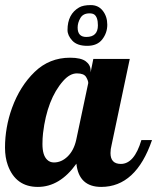

<svg xmlns="http://www.w3.org/2000/svg" viewBox="-33 -733 621 759"><path d="M567.9 -179.2Q504.4 5.9 367.2 5.9Q278.8 5.9 269 -85.9Q203.6 5.9 116.5 5.9Q29.3 5.9 -2 -79.6Q-13.2 -110.4 -13.2 -149.7Q-13.2 -189 -6.3 -228.3Q0.5 -267.6 14.6 -306.6Q45.9 -392.6 104 -448.7Q162.1 -504.9 244.1 -504.9Q287.1 -504.9 306.2 -490.5Q325.2 -476.1 325.2 -454.1V-446.8L335.9 -500H480L408.2 -160.2Q403.8 -143.1 403.8 -127.9Q403.8 -85 444.8 -85Q498 -85 525.9 -179.2ZM315.9 -404.8Q315.9 -414.1 307.4 -428.5Q298.8 -442.9 271 -442.9Q243.2 -442.9 216.8 -413.1Q153.3 -341.3 137.2 -207Q134.8 -186.5 134.8 -163.6Q134.8 -119.1 153.3 -101.6Q164.1 -90.8 180.2 -90.8Q210 -90.8 234.4 -114.5Q258.8 -138.2 268.1 -179.2ZM233.9 -614.3Q233.9 -677.2 279.8 -703.6Q295.9 -712.9 325.9 -712.9Q356 -712.9 373.5 -690.2Q391.1 -667.5 391.1 -635.3Q391.1 -603 371.3 -577.4Q351.6 -551.8 311.8 -551.8Q272 -551.8 252.9 -572.3Q233.9 -592.8 233.9 -614.3ZM308.1 -586.9Q354 -586.9 354 -632.8Q354 -665.5 339.4 -675.8Q332.5 -680.2 320.8 -680.2Q295.4 -680.2 284.7 -661.6Q273.9 -643.1 273.9 -624Q273.9 -586.9 308.1 -586.9Z"/></svg>

Font: UVF Lobster12
Style: Regular
Weight: 400
Designer: Pablo Impallari
Foundry: Pablo Impallari. www.impallari.com
Version: Version 1.004